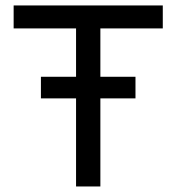

<svg xmlns="http://www.w3.org/2000/svg" viewBox="-20 -674 637 694"><path d="M127.9 -318.4V-396.5H469.7V-318.4ZM254.9 0V-654.3H342.8V0ZM29.3 -571.3V-654.3H568.4V-571.3Z"/></svg>

Font: Sen
Style: Regular
Weight: 400
Designer: Kosal Sen, Philatype
Foundry: Philatype
Version: Version 2.000;gftools[0.9.31]